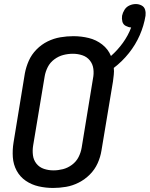

<svg xmlns="http://www.w3.org/2000/svg" viewBox="-20 -922 741 950"><path d="M243 8Q274 8 306.5 2.5Q339 -3 369.5 -18.5Q400 -34 424.5 -58.5Q449 -83 463 -114Q477 -145 482 -177L539 -519Q541 -536 543 -552.5Q545 -569 543 -586Q585 -618 618 -659.5Q651 -701 671.5 -748Q692 -795 700 -844Q702 -859 698 -873.5Q694 -888 680.5 -895Q667 -902 652 -902Q636 -902 620.5 -895Q605 -888 596 -873.5Q587 -859 584 -844Q582 -829 585.5 -815Q589 -801 602 -794Q615 -787 629 -786Q614 -746 588 -710Q562 -674 529 -645Q515 -679 485.5 -702Q456 -725 419 -734Q382 -743 343 -743Q311 -743 278.5 -737.5Q246 -732 215.5 -717Q185 -702 160.5 -677Q136 -652 122.5 -621.5Q109 -591 103 -559L47 -217Q41 -180 43.5 -144Q46 -108 62.5 -77.5Q79 -47 107.5 -27.5Q136 -8 171 0Q206 8 243 8ZM244 -79Q220 -79 197.5 -86.5Q175 -94 160.5 -112Q146 -130 143 -154Q140 -178 144 -202L201 -544Q205 -568 216.5 -590.5Q228 -613 249 -628.5Q270 -644 293.5 -650Q317 -656 341 -656Q365 -656 387.5 -648.5Q410 -641 424.5 -623Q439 -605 442 -581Q445 -557 440 -533L384 -191Q380 -167 368.5 -144.5Q357 -122 336 -106.5Q315 -91 291.5 -85Q268 -79 244 -79Z"/></svg>

Font: Iosevka Sparkle Medium Oblique
Style: Regular
Weight: 500
Italic angle: -9°
Designer: Belleve Invis
Foundry: Belleve Invis
Version: Version 4.5.0; ttfautohint (v1.8.3)